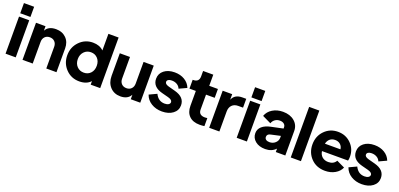

<svg xmlns="http://www.w3.org/2000/svg" viewBox="12 -1695 5516 2657"><g transform="rotate(20 2770.0 -366.5)"><path d="M50 -595V-745H200V-595ZM50 0V-546H200V0Z M593 -558Q685 -558 742.5 -501Q800 -444 800 -351V0H650V-319Q650 -366 622.5 -394.5Q595 -423 550 -423Q505 -423 477.5 -394.5Q450 -366 450 -319V0H300V-546H440V-480Q481 -558 593 -558Z M1294 -745H1444V0H1304V-52Q1245 12 1138 12Q1019 12 939.5 -70.5Q860 -153 860 -273Q860 -393 940.5 -475.5Q1021 -558 1137 -558Q1236 -558 1294 -500ZM1156 -123Q1217 -123 1255.5 -164.5Q1294 -206 1294 -273Q1294 -339 1255.5 -381Q1217 -423 1156 -423Q1095 -423 1055 -380.5Q1015 -338 1015 -273Q1015 -207 1054.5 -165Q1094 -123 1156 -123Z M1884 -546H2034V0H1894V-66Q1851 12 1744 12Q1650 12 1592 -50.5Q1534 -113 1534 -214V-546H1684V-227Q1684 -180 1711.5 -151.5Q1739 -123 1784 -123Q1829 -123 1856.5 -151.5Q1884 -180 1884 -227Z M2355 12Q2265 12 2197 -30Q2129 -72 2104 -145L2215 -197Q2260 -103 2355 -103Q2390 -103 2411 -116.5Q2432 -130 2432 -152Q2432 -187 2369 -204L2273 -229Q2126 -268 2126 -388Q2126 -464 2185.5 -511Q2245 -558 2341 -558Q2425 -558 2488 -520Q2551 -482 2577 -415L2465 -363Q2452 -398 2418.5 -418Q2385 -438 2341 -438Q2308 -438 2289.5 -426Q2271 -414 2271 -393Q2271 -361 2327 -345L2428 -318Q2577 -278 2577 -158Q2577 -82 2515 -35Q2453 12 2355 12Z M2909 6Q2810 6 2755.5 -47.5Q2701 -101 2701 -197V-416H2607V-546H2614Q2701 -546 2701 -630V-710H2851V-546H2979V-416H2851V-197Q2851 -114 2944 -114Q2958 -114 2979 -117V1Q2946 6 2909 6Z M3337 -552H3394V-422H3322Q3266 -422 3232.5 -388Q3199 -354 3199 -294V0H3049V-546H3189V-464Q3225 -552 3337 -552Z M3454 -595V-745H3604V-595ZM3454 0V-546H3604V0Z M3936 -558Q4040 -558 4105 -503Q4170 -448 4170 -360V0H4030V-50Q3971 12 3876 12Q3785 12 3729.5 -33.5Q3674 -79 3674 -149Q3674 -209 3719.5 -249Q3765 -289 3849 -306L4020 -342V-360Q4020 -391 3997 -409.5Q3974 -428 3936 -428Q3896 -428 3865.5 -406.5Q3835 -385 3823 -348L3694 -410Q3718 -478 3783.5 -518Q3849 -558 3936 -558ZM3899 -98Q3950 -98 3985 -130Q4020 -162 4020 -208V-234L3876 -202Q3829 -191 3829 -151Q3829 -126 3848 -112Q3867 -98 3899 -98Z M4250 0V-745H4400V0Z M5017 -289Q5017 -252 5010 -231H4626Q4633 -179 4668 -148.5Q4703 -118 4758 -118Q4837 -118 4871 -178L4991 -121Q4966 -61 4902.5 -24.5Q4839 12 4756 12Q4629 12 4549.5 -70.5Q4470 -153 4470 -274Q4470 -396 4549.5 -477Q4629 -558 4746 -558Q4861 -558 4939 -480Q5017 -402 5017 -289ZM4629 -341H4858Q4853 -385 4822.5 -411.5Q4792 -438 4746 -438Q4701 -438 4670.5 -413Q4640 -388 4629 -341Z M5298 12Q5208 12 5140 -30Q5072 -72 5047 -145L5158 -197Q5203 -103 5298 -103Q5333 -103 5354 -116.5Q5375 -130 5375 -152Q5375 -187 5312 -204L5216 -229Q5069 -268 5069 -388Q5069 -464 5128.5 -511Q5188 -558 5284 -558Q5368 -558 5431 -520Q5494 -482 5520 -415L5408 -363Q5395 -398 5361.5 -418Q5328 -438 5284 -438Q5251 -438 5232.5 -426Q5214 -414 5214 -393Q5214 -361 5270 -345L5371 -318Q5520 -278 5520 -158Q5520 -82 5458 -35Q5396 12 5298 12Z"/></g></svg>

Font: Plus Jakarta Display
Style: Bold
Weight: 700
Designer: Gumpita Rahayu
Foundry: Tokotype Studio
Version: Version 1.000;hotconv 1.0.109;makeotfexe 2.5.65596